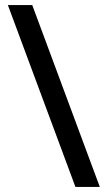

<svg xmlns="http://www.w3.org/2000/svg" viewBox="-20 -735 423 756"><path d="M107 -715 373 1H277L11 -715Z"/></svg>

Font: Noto Sans Gujarati UI SemiCondensed Medium
Style: Regular
Weight: 500
Width: 4
Designer: Jelle Bosma - Monotype Design Team, Universal Thirst
Foundry: Monotype Imaging Inc.
Version: Version 2.106; ttfautohint (v1.8.4.7-5d5b)